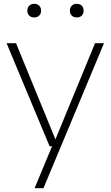

<svg xmlns="http://www.w3.org/2000/svg" viewBox="-20 -767 580 1007"><path d="M161.5 220 253 0 267.5 -28 478.5 -540.5H525.5L208 220ZM240 0 14.5 -540.5H64L285.5 0ZM382.5 -675.5Q366.5 -675.5 356.5 -685.2Q346.5 -695 346.5 -711Q346.5 -727.5 356.5 -737.2Q366.5 -747 382.5 -747Q399 -747 408.8 -737.2Q418.5 -727.5 418.5 -711Q418.5 -695 408.8 -685.2Q399 -675.5 382.5 -675.5ZM159.5 -675.5Q143 -675.5 133.2 -685.2Q123.5 -695 123.5 -711Q123.5 -727.5 133.2 -737.2Q143 -747 159.5 -747Q175.5 -747 185.5 -737.2Q195.5 -727.5 195.5 -711Q195.5 -695 185.5 -685.2Q175.5 -675.5 159.5 -675.5Z"/></svg>

Font: Encode Sans SemiExpanded ExtraLight
Style: Regular
Weight: 250
Width: 6
Designer: Multiple Designers
Foundry: Impallari Type
Version: Version 3.002